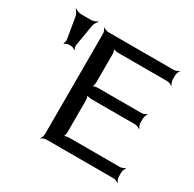

<svg xmlns="http://www.w3.org/2000/svg" viewBox="-150 -833 1018 1005"><g transform="rotate(30 359.0 -330.5)"><path d="M668 -20V-48C668 -57 674 -72 679 -77L677 -79C672 -74 657 -68 648 -68H339C330 -68 313 -64 308 -59L310 -57C315 -62 319 -79 319 -88V-281C319 -290 315 -307 310 -312L308 -310C313 -305 330 -301 339 -301H605C614 -301 629 -295 634 -290L636 -292C631 -297 625 -312 625 -321V-349C625 -358 631 -373 636 -378L634 -380C629 -375 614 -369 605 -369H339C330 -369 313 -365 308 -360L310 -358C315 -363 319 -380 319 -389V-561C319 -570 315 -587 310 -592L308 -590C313 -585 330 -581 339 -581H638C647 -581 662 -575 667 -570L669 -572C664 -577 658 -592 658 -601V-629C658 -638 664 -653 669 -658L667 -660C662 -655 647 -649 638 -649H242C233 -649 218 -655 213 -660L211 -658C216 -653 222 -638 222 -629V-20C222 -11 216 4 211 9L213 11C218 6 233 0 242 0H648C657 0 672 6 677 11L679 9C674 4 668 -11 668 -20ZM130 -506 152 -636C154 -648 164 -663 171 -669L169 -672C162 -666 144 -659 132 -659H72C60 -659 42 -666 35 -672L33 -669C40 -663 50 -648 52 -636L74 -506C75 -498 72 -486 68 -482L72 -479C75 -484 87 -489 94 -489H110C117 -489 129 -484 132 -479L136 -482C132 -486 129 -498 130 -506Z"/></g></svg>

Font: Gamestation Storm
Style: Regular
Weight: 400
Designer: Jonas Hecksher
Foundry: Jonas Hecksher, Playtypeª, e-types AS
Version: Version 1.003